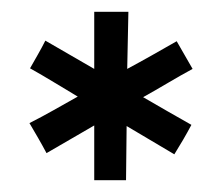

<svg xmlns="http://www.w3.org/2000/svg" viewBox="-20 -740 375 326"><path d="M140 -527V-434H194C194 -465 195 -496 195 -526L276 -478C286 -494 296 -511 305 -528C278 -543 251 -559 223 -575C252 -591 279 -608 307 -623L280 -670C252 -654 224 -638 196 -623C197 -655 197 -687 198 -720H140V-623L57 -671C49 -655 40 -640 31 -624C58 -609 85 -592 112 -576C85 -561 58 -545 30 -531C40 -514 50 -497 59 -480Z"/></svg>

Font: Hejaz
Style: Regular
Weight: 400
Designer: Bandar Raffah (Arabic) and Santiago Orozco (Latin)
Foundry: Caramella and Typemade
Version: Version 1.010;hotconv 1.0.109;makeotfexe 2.5.65596